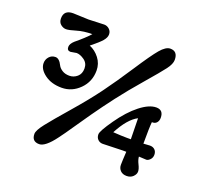

<svg xmlns="http://www.w3.org/2000/svg" viewBox="-113 -780 998 924"><g transform="rotate(20 386.0 -318.0)"><path d="M677 -170Q693 -170 702.5 -160.5Q712 -151 712 -135.5Q712 -120 702 -110Q692 -100 683.5 -100Q675 -100 645 -102Q646 -86 656 -66Q666 -46 666 -32.5Q666 -19 653.5 -6.5Q641 6 620.5 6Q600 6 588.5 -6Q577 -18 577 -35Q577 -52 580 -103H560L460 -100Q445 -100 435 -110Q425 -120 425 -136.5Q425 -153 469.5 -216.5Q514 -280 560.5 -316.5Q607 -353 643.5 -353Q680 -353 680 -313Q680 -298 672 -288.5Q664 -279 651 -279H647Q644 -252 644 -168ZM578 -274Q531 -250 489 -170Q534 -167 560 -167H580ZM648 -598Q648 -577 626.5 -548.5Q605 -520 544.5 -450Q484 -380 440.5 -323Q397 -266 359 -212Q321 -158 297.5 -123Q274 -88 250 -56Q204 6 173 6Q135 6 135 -33Q135 -51 164.5 -88.5Q194 -126 260.5 -202.5Q327 -279 374 -343Q421 -407 476.5 -492Q532 -577 559.5 -609.5Q587 -642 610 -642Q648 -642 648 -598ZM192 -639 271 -642Q286 -642 297.5 -631.5Q309 -621 309 -605Q309 -589 294 -571.5Q279 -554 240 -523Q270 -511 291 -483.5Q312 -456 312 -421Q312 -364 273 -325Q234 -286 181.5 -286Q129 -286 94.5 -311.5Q60 -337 60 -368Q60 -387 72.5 -401Q85 -415 104.5 -415Q124 -415 139 -384Q145 -372 160 -362.5Q175 -353 197 -353Q219 -353 236.5 -368Q254 -383 254 -410.5Q254 -438 232.5 -453Q211 -468 193 -468L163 -463Q145 -463 145 -482Q145 -498 164 -515Q208 -551 233 -579Q189 -579 154.5 -568.5Q120 -558 105.5 -558Q91 -558 78 -568.5Q65 -579 65 -599Q65 -642 112 -642Z"/></g></svg>

Font: Macondo Swash Caps
Style: Regular
Weight: 400
Designer: John Vargas Beltran
Foundry: John Vargas Beltran
Version: Version 2.001